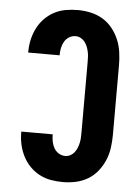

<svg xmlns="http://www.w3.org/2000/svg" viewBox="-53 -785 607 835"><g transform="rotate(5 250.0 -367.5)"><path d="M253 8Q227 8 200.5 3.5Q174 -1 150.5 -13.5Q127 -26 108.5 -45Q90 -64 78 -87.5Q66 -111 60 -137Q54 -163 54 -189V-195H191V-193Q191 -178 194 -163Q197 -148 204.5 -135Q212 -122 225 -114Q238 -106 253 -106Q265 -106 275.5 -111.5Q286 -117 293 -126Q300 -135 304.5 -146Q309 -157 311.5 -168.5Q314 -180 314.5 -191.5Q315 -203 315 -215V-520Q315 -532 314.5 -543.5Q314 -555 311.5 -566.5Q309 -578 304.5 -589Q300 -600 293 -609Q286 -618 275.5 -623.5Q265 -629 253 -629Q238 -629 225 -621Q212 -613 204.5 -600Q197 -587 194 -572Q191 -557 191 -542V-540H54V-546Q54 -572 60 -598Q66 -624 78 -647.5Q90 -671 108.5 -690Q127 -709 150.5 -721.5Q174 -734 200.5 -738.5Q227 -743 253 -743Q281 -743 309 -737Q337 -731 361.5 -716.5Q386 -702 404 -679.5Q422 -657 433 -631Q444 -605 448 -576.5Q452 -548 452 -520V-215Q452 -187 448 -158.5Q444 -130 433 -104Q422 -78 404 -55.5Q386 -33 361.5 -18.5Q337 -4 309 2Q281 8 253 8Z"/></g></svg>

Font: Iosevka Heavy
Style: Regular
Weight: 900
Monospace: yes
Designer: Belleve Invis
Foundry: Belleve Invis
Version: Version 32.5.0; ttfautohint (v1.8.4)